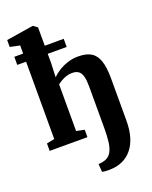

<svg xmlns="http://www.w3.org/2000/svg" viewBox="-190 -922 1015 1278"><g transform="rotate(-20 317.0 -282.5)"><path d="M361.5 254.5Q355.5 255 343.5 254.5Q331.5 254 320.8 253Q310 252 306.5 250.5L302 193.5Q310.5 194 327.5 191Q344.5 188 355.5 183Q382.5 171.5 396.5 144.2Q410.5 117 415.2 76Q420 35 420 -17V-313.5Q420 -357 413 -384Q406 -411 389.2 -423.8Q372.5 -436.5 342.5 -436.5Q321 -436.5 301.2 -429.8Q281.5 -423 265.2 -413.5Q249 -404 237 -394.5V-64L294 -52.5V0H26.5V-52.5L82 -64V-726.5L13 -741V-790L201.5 -820H207L235 -799L235.5 -546.5L231.5 -447Q250.5 -466.5 279 -484.5Q307.5 -502.5 343 -514.2Q378.5 -526 419.5 -526Q476.5 -526 510.8 -504.8Q545 -483.5 560.2 -436.8Q575.5 -390 575.5 -313.5V-13Q575.5 50 561 99.5Q546.5 149 518.5 183.2Q490.5 217.5 451 235.5Q411.5 253.5 361.5 254.5ZM19.5 -611.5V-669H369.5V-611.5Z"/></g></svg>

Font: Merriweather 48pt ExtraBold
Style: Regular
Weight: 800
Version: Version 2.100